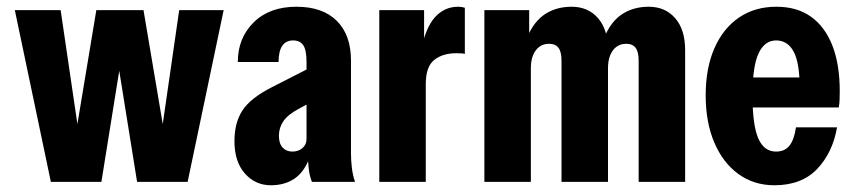

<svg xmlns="http://www.w3.org/2000/svg" viewBox="-20 -540 2534 570"><path d="M131 0 24 -510H160L214 -143H205L266 -510H406L468 -143H459L512 -510H644L537 0H387L329 -361H339L281 0Z M906 0Q899 -18 896.5 -39.5Q894 -61 894 -85H890V-356Q890 -391 880.5 -405.5Q871 -420 850 -420Q829 -420 818 -404Q807 -388 807 -356H686Q686 -427 733 -473.5Q780 -520 860 -520Q938 -520 980 -478Q1022 -436 1022 -360V-85Q1022 -64 1024.5 -42.5Q1027 -21 1034 0ZM784 10Q738 10 707 -25Q676 -60 676 -121Q676 -176 700 -212.5Q724 -249 787 -281L924 -351V-248L867 -217Q835 -200 821.5 -180.5Q808 -161 808 -137Q808 -114 819 -102Q830 -90 848 -90Q866 -90 878 -100.5Q890 -111 890 -127L899 -72Q883 -29 854 -9.5Q825 10 784 10Z M1106 0V-510H1239V-384H1244V0ZM1244 -290 1228 -381Q1242 -456 1270.5 -488Q1299 -520 1340 -520Q1351 -520 1360 -517V-380Q1357 -381 1351 -381.5Q1345 -382 1335 -382Q1294 -382 1269 -362Q1244 -342 1244 -290Z M1418 0V-510H1551V-414H1556V0ZM1647 0V-360Q1647 -386 1638 -398Q1629 -410 1610 -410Q1593 -410 1581 -401Q1569 -392 1562.5 -376Q1556 -360 1556 -338L1538 -411Q1558 -469 1593 -494.5Q1628 -520 1677 -520Q1726 -520 1755.5 -486Q1785 -452 1785 -391V0ZM1876 0V-360Q1876 -386 1867 -398Q1858 -410 1839 -410Q1822 -410 1810 -401Q1798 -392 1791.5 -376Q1785 -360 1785 -338L1767 -411Q1787 -469 1822 -494.5Q1857 -520 1906 -520Q1955 -520 1984.5 -486Q2014 -452 2014 -391V0Z M2279 10Q2218 10 2172 -23.5Q2126 -57 2100.5 -117Q2075 -177 2075 -257Q2075 -338 2101 -397Q2127 -456 2174 -488Q2221 -520 2285 -520Q2346 -520 2387.5 -490.5Q2429 -461 2451 -405Q2473 -349 2473 -269Q2473 -255 2472.5 -243Q2472 -231 2470 -221H2159V-310H2382L2354 -279Q2354 -354 2336 -387Q2318 -420 2284 -420Q2250 -420 2232 -381.5Q2214 -343 2214 -257Q2214 -169 2231 -129.5Q2248 -90 2284 -90Q2310 -90 2324 -108Q2338 -126 2343 -162H2465Q2452 -87 2406 -38.5Q2360 10 2279 10Z"/></svg>

Font: Instrument Sans Condensed
Style: Bold
Weight: 700
Width: 3
Designer: Rodrigo Fuenzalida
Foundry: fragTYPE
Version: Version 1.000;gftools[0.9.28]